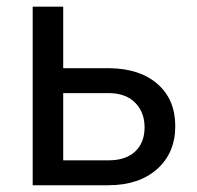

<svg xmlns="http://www.w3.org/2000/svg" viewBox="-20 -548 583 568"><path d="M167 -346.2V-528.3H76.7V0H300.3Q391.1 0 444.8 -47.9Q498.5 -95.7 498.5 -174.8Q498.5 -253.4 446.3 -299.3Q394 -345.2 304.2 -346.2ZM167 -272.5H304.7Q353.5 -271.5 380.6 -243.4Q407.7 -215.3 407.7 -171.4Q407.7 -126 379.9 -99.9Q352.1 -73.7 301.3 -73.7H167Z"/></svg>

Font: FAU Chimera
Style: Regular
Weight: 400
Version: Version 1.002;hotconv 1.0.117;makeotfexe 2.5.65602